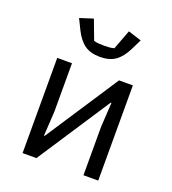

<svg xmlns="http://www.w3.org/2000/svg" viewBox="-139 -873 878 978"><g transform="rotate(20 300.0 -384.0)"><path d="M95 -516H175V-253L167 -121H171L430 -516H505V0H425V-263L433 -395H429L170 0H95ZM158 -688 130 -745 202 -768 242 -662Q253 -658 269 -657Q285 -656 297 -656Q309 -656 325 -657Q341 -658 352 -662L392 -768L464 -745L436 -688Q412 -640 380 -617.5Q348 -595 297 -595Q246 -595 214 -617.5Q182 -640 158 -688Z"/></g></svg>

Font: IBM Plaex Mono
Style: Regular
Weight: 400
Designer: Mike Abbink, Paul van der Laan, Pieter van Rosmalen
Foundry: Bold Monday
Version: Version 2.003